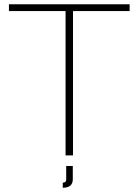

<svg xmlns="http://www.w3.org/2000/svg" viewBox="-20 -730 651 902"><path d="M275 152V128Q291 128 291 114V50H322V112Q322 152 275 152ZM589 -710V-678H323V0H288V-678H22V-710Z"/></svg>

Font: Raleway
Style: ExtraLight
Weight: 200
Designer: Matt McInerney, Pablo Impallari, Rodrigo Fuenzalida
Foundry: Matt McInerney, Pablo Impallari, Rodrigo Fuenzalida
Version: Version 2.001